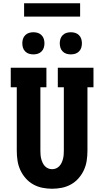

<svg xmlns="http://www.w3.org/2000/svg" viewBox="-20 -1151 640 1179"><path d="M300 8Q270 8 240 2Q210 -4 183.5 -19Q157 -34 137 -57Q117 -80 104.5 -107.5Q92 -135 87.5 -165Q83 -195 83 -226V-615H46V-735H265V-615H228V-226Q228 -213 229 -200.5Q230 -188 233 -176Q236 -164 241.5 -152Q247 -140 255.5 -131Q264 -122 275.5 -117Q287 -112 300 -112Q313 -112 324.5 -117Q336 -122 344.5 -131Q353 -140 358.5 -152Q364 -164 367 -176Q370 -188 371 -200.5Q372 -213 372 -226V-615H335V-735H554V-615H517V-226Q517 -195 512.5 -165Q508 -135 495.5 -107.5Q483 -80 463 -57Q443 -34 416.5 -19Q390 -4 360 2Q330 8 300 8ZM415 -817Q401 -817 388 -821Q375 -825 365 -835Q355 -845 351 -858Q347 -871 347 -885Q347 -899 351 -912Q355 -925 365 -935Q375 -945 388 -949Q401 -953 415 -953Q429 -953 442 -949Q455 -945 465 -935Q475 -925 479 -912Q483 -899 483 -885Q483 -871 479 -858Q475 -845 465 -835Q455 -825 442 -821Q429 -817 415 -817ZM185 -817Q171 -817 158 -821Q145 -825 135 -835Q125 -845 121 -858Q117 -871 117 -885Q117 -899 121 -912Q125 -925 135 -935Q145 -945 158 -949Q171 -953 185 -953Q199 -953 212 -949Q225 -945 235 -935Q245 -925 249 -912Q253 -899 253 -885Q253 -871 249 -858Q245 -845 235 -835Q225 -825 212 -821Q199 -817 185 -817ZM128 -1049V-1131H472V-1049Z"/></svg>

Font: Iosevka Etoile Heavy
Style: Regular
Weight: 900
Designer: Belleve Invis
Foundry: Belleve Invis
Version: Version 22.1.2; ttfautohint (v1.8.4)